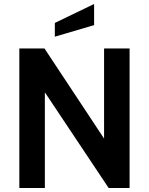

<svg xmlns="http://www.w3.org/2000/svg" viewBox="-20 -943 747 963"><path d="M452 -817 255 -759V-828L452 -923ZM205 0H77V-700H203L502 -248V-700H630V0H525L205 -480Z"/></svg>

Font: Cabin
Style: Bold
Weight: 700
Designer: Pablo Impallari
Foundry: Pablo Impallari. http://www.impallari.com Igino Marini. http://www.ikern.com
Version: Version 3.001;hotconv 1.0.109;makeotfexe 2.5.65596